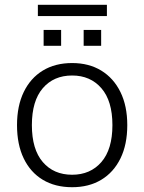

<svg xmlns="http://www.w3.org/2000/svg" viewBox="-20 -773 602 801"><path d="M281 8Q210 8 158.5 -23Q107 -54 79 -112Q51 -170 51 -251Q51 -331 79 -389Q107 -447 158.5 -478.5Q210 -510 281 -510Q351 -510 402.5 -478.5Q454 -447 482.5 -389Q511 -331 511 -251Q511 -170 482.5 -112Q454 -54 402.5 -23Q351 8 281 8ZM281 -44Q357 -44 403 -97Q449 -150 449 -251Q449 -352 403 -405Q357 -458 281 -458Q204 -458 158.5 -405Q113 -352 113 -251Q113 -150 158.5 -97Q204 -44 281 -44ZM138 -706V-753H426V-706ZM162 -582V-648H235V-582ZM329 -582V-648H402V-582Z"/></svg>

Font: Mulish ExtraLight Light
Style: Regular
Weight: 300
Version: Version 3.603